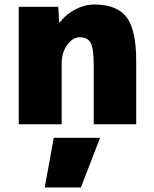

<svg xmlns="http://www.w3.org/2000/svg" viewBox="-20 -550 681 850"><path d="M178 280 218 60H423L338 280ZM244 -450Q272 -487 313.5 -508.5Q355 -530 398 -530Q497 -530 540 -474.5Q583 -419 583 -280V0H395V-260Q395 -335 381.5 -360Q368 -385 333 -385Q302 -385 277.5 -351Q253 -317 253 -270V0H63V-520H238L242 -450Z"/></svg>

Font: Mplus 1p Black
Style: Regular
Weight: 900
Version: Version 1.061